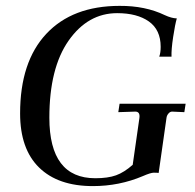

<svg xmlns="http://www.w3.org/2000/svg" viewBox="-20 -627 666 657"><path d="M389.2 -606.9Q477.1 -607.4 543.9 -575.2Q566.9 -564.5 585 -564Q579.1 -543.9 572.5 -500.5Q565.9 -457 566.9 -433.1H524.9Q529.8 -446.3 529.8 -466.8Q529.8 -524.9 489.5 -553.5Q449.2 -582 380.9 -582Q280.8 -582 214.8 -488Q148.9 -394 148.9 -224.1Q148.9 -17.1 306.2 -17.1Q349.1 -17.1 377 -27.1Q404.8 -37.1 434.1 -63L457 -223.1Q460 -245.1 442.9 -245.1L384.8 -243.2L389.2 -272H615.2L610.8 -243.2L568.8 -245.1Q562 -245.1 556.4 -238.5Q550.8 -231.9 549.8 -224.1L522.9 -35.2Q517.1 -36.1 506.3 -36.1Q495.6 -36.1 468.8 -24.4Q388.2 9.8 297.9 9.8Q178.7 9.8 113.8 -53.7Q48.8 -117.2 48.8 -238.8Q48.8 -415.5 138.4 -511.2Q228 -606.9 389.2 -606.9Z"/></svg>

Font: Unna-Italic
Style: Italic
Weight: 400
Italic angle: -8°
Designer: Jorge de Buen U.
Foundry: Omnibus-Type
Version: Version 2.006;PS 002.006;hotconv 1.0.70;makeotf.lib2.5.58329